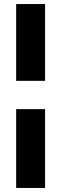

<svg xmlns="http://www.w3.org/2000/svg" viewBox="-20 -740 300 950"><path d="M60 190H203V-200H60ZM60 -340H203V-720H60Z"/></svg>

Font: Fixel Display 20240404 ExBold
Style: Italic
Weight: 800
Italic angle: -10°
Designer: AlfaBravo + MacPaw
Foundry: Kyrylo Tkachov, Marchela Mozhyna, Serhii Makarenko, Maria Weinstein, Zakhar Kryvoshyya
Version: Version 1.211;Glyphs 3.2 (3225)